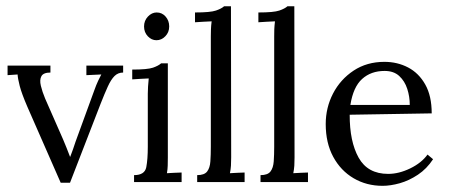

<svg xmlns="http://www.w3.org/2000/svg" viewBox="-20 -587 1446 619"><path d="M175.7 2.2 68.2 -242.8Q49.9 -285.3 43.6 -309.7Q37.4 -334.1 36.7 -346.9L4.4 -344.7V-375.5H142.6V-353.1Q119.9 -353.1 113.5 -341.4Q107.1 -329.7 111.7 -310.6Q116.2 -291.5 125.4 -269.5L183.4 -137.5Q188.9 -124.7 194.5 -110.6Q200.2 -96.4 205.7 -81.8H206.5Q210.5 -93.1 215.3 -105.6Q220 -118.1 223.7 -130.5L283.8 -295.2Q290.1 -313.2 296.5 -326.7Q302.9 -340.3 306.6 -346.9L258.5 -344.7V-375.5H377V-353.1Q360.5 -353.1 349.1 -341.8Q337.7 -330.4 327.5 -307.8Q317.2 -285.3 304 -251.6L205.7 2.2Z M412.2 -22.4Q446.6 -22.4 451.6 -48Q456.5 -73.7 456.5 -114V-285.3Q456.5 -297 457.3 -308Q458 -319 459.5 -334.1Q445.9 -333.7 432.9 -332.8Q419.9 -331.9 406.3 -331.1V-362.7Q455.8 -362.7 473.4 -368.9Q491 -375.1 499.4 -382.8H521.1V-79.6Q521.1 -64.5 520.7 -53Q520.4 -41.4 518.2 -28.6Q529.9 -29.3 541.8 -29.9Q553.7 -30.4 565.5 -30.8V0H412.2ZM484.4 -457.3Q468.6 -457.3 456.5 -470.1Q444.4 -482.9 444.4 -501.7Q444.4 -520.4 456.9 -533.6Q469.4 -546.8 485.1 -546.8Q502.4 -546.8 513.9 -533.6Q525.5 -520.4 525.5 -501.7Q525.5 -482.9 513 -470.1Q500.6 -457.3 484.4 -457.3Z M615.7 -22.4Q638.8 -22.4 647.8 -34.1Q656.8 -45.8 658.2 -66.6Q659.7 -87.3 659.7 -114V-469.4Q659.7 -481.1 660.1 -492.1Q660.4 -503.1 662.3 -518.2Q648.7 -517.8 635.5 -516.9Q622.3 -516 608.7 -515.2V-546.8Q658.2 -546.8 676.2 -553Q694.2 -559.2 702.6 -566.9H724.6L725.3 -79.6Q725.3 -64.5 724.6 -53Q723.9 -41.4 721.3 -28.6Q733 -29.3 745 -29.9Q756.9 -30.4 768.6 -30.8V0H615.7Z M819.9 -22.4Q843.1 -22.4 852 -34.1Q861 -45.8 862.5 -66.6Q864 -87.3 864 -114V-469.4Q864 -481.1 864.3 -492.1Q864.7 -503.1 866.5 -518.2Q853 -517.8 839.8 -516.9Q826.5 -516 813 -515.2V-546.8Q862.5 -546.8 880.5 -553Q898.4 -559.2 906.9 -566.9H928.9L929.6 -79.6Q929.6 -64.5 928.9 -53Q928.1 -41.4 925.6 -28.6Q937.3 -29.3 949.2 -29.9Q961.1 -30.4 972.9 -30.8V0H819.9Z M1213.4 12.1Q1161.7 12.1 1120.1 -12.3Q1078.5 -36.7 1054.3 -81.4Q1030.1 -126.1 1030.1 -187Q1030.1 -239.8 1053.7 -285.5Q1077.4 -331.1 1120.1 -359.4Q1162.8 -387.6 1219.3 -387.6Q1261.1 -387.6 1295.7 -369.5Q1330.4 -351.3 1351.1 -314.4Q1371.8 -277.6 1371.8 -221.5L1107.4 -217.1Q1107.1 -130.9 1136.2 -78.7Q1165.4 -26.4 1231.4 -26.4Q1266.2 -26.4 1302.7 -44.2Q1339.2 -62 1358.3 -88.7L1376.2 -73.7Q1355.7 -42.5 1327.3 -23.7Q1298.9 -4.8 1269 3.7Q1239.1 12.1 1213.4 12.1ZM1109.6 -248.6H1301.1Q1301.1 -275.4 1293 -300.5Q1284.9 -325.6 1267.1 -342Q1249.4 -358.3 1220 -358.3Q1176 -358.3 1147.4 -332.4Q1118.8 -306.6 1109.6 -248.6Z"/></svg>

Font: Parastoo
Style: Regular
Weight: 400
Foundry: Saber Rastikerdar (saber.rastikerdar@gmail.com)
Version: Version 3.000